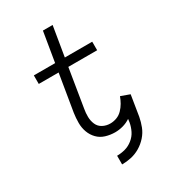

<svg xmlns="http://www.w3.org/2000/svg" viewBox="-221 -844 1018 1148"><g transform="rotate(-30 288.0 -270.0)"><path d="M275 195Q307 195 339 188Q371 181 400.5 163.5Q430 146 453 120Q476 94 488 63Q500 32 506 0L529 -143L468 -165Q460 -143 448.5 -123Q437 -103 420 -85.5Q403 -68 381 -60Q359 -52 337 -52Q309 -52 285.5 -64.5Q262 -77 251.5 -101Q241 -125 240.5 -152.5Q240 -180 245 -207L288 -471H487V-530H298L332 -735H265L231 -530H84V-471H221L179 -217Q174 -183 174 -149.5Q174 -116 185 -86Q196 -56 218 -33.5Q240 -11 271.5 -1.5Q303 8 336 8Q363 8 390.5 0.5Q418 -7 442 -23L439 0Q434 28 421 54.5Q408 81 383.5 100.5Q359 120 331 127.5Q303 135 275 135Z"/></g></svg>

Font: Iosevka Sparkle Light
Style: Italic
Weight: 300
Italic angle: -9°
Designer: Belleve Invis
Foundry: Belleve Invis
Version: Version 4.5.0; ttfautohint (v1.8.3)